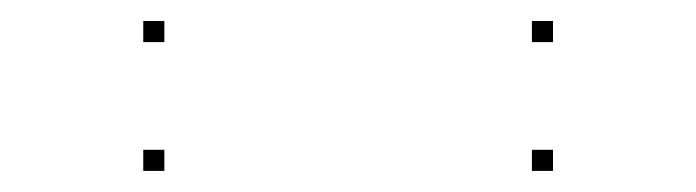

<svg xmlns="http://www.w3.org/2000/svg" viewBox="-20 -425 660 182"><path d="M504.2 -263V-283H484.2V-263ZM504.2 -385.1V-405.1H484.2V-385.1ZM135.8 -385.1V-405.1H115.8V-385.1ZM135.8 -263V-283H115.8V-263Z"/></svg>

Font: Monaspace Xenon Dots Var
Style: Regular
Weight: 400
Designer: Riley Cran and the Lettermatic Team
Version: Version 1.100 (Monaspace Xenon Dots)